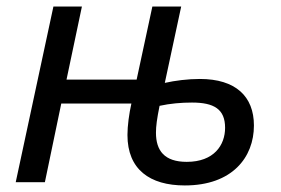

<svg xmlns="http://www.w3.org/2000/svg" viewBox="-20 -556 858 586"><path d="M117 0 167 -240H381C374 -209 369 -172 369 -144C369 -39 437 10 544 10C689 10 755 -76 755 -173C755 -262 699 -315 590 -315C553 -315 514 -310 483 -303L533 -536H445L397 -313H183L230 -536H143L28 0ZM456 -151C456 -171 459 -193 467 -233C499 -240 533 -243 566 -243C633 -243 667 -223 667 -166C667 -113 633 -62 550 -62C482 -62 456 -96 456 -151Z"/></svg>

Font: BC Sans
Style: Italic
Weight: 400
Italic angle: -12°
Designer: Monotype Design Team
Designer: Province of B.C.
Foundry: Monotype Imaging Inc.
Version: Version 2.000;GOOG;noto-source:20170915:90ef993387c0